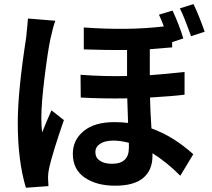

<svg xmlns="http://www.w3.org/2000/svg" viewBox="-20 -840 1017 923"><path d="M367.2 -480.5Q483.4 -471.7 590.8 -474.6V-599.6Q498 -598.6 382.8 -602.5V-708Q595.7 -692.4 767.6 -712.9Q755.9 -745.1 744.1 -769.5L809.6 -789.1Q841.8 -719.7 861.3 -655.3L807.6 -637.7V-612.3L700.2 -603.5V-478.5Q769.5 -483.4 867.2 -494.1V-384.8Q814.5 -377.9 701.2 -371.1Q702.1 -313.5 708 -222.7Q812.5 -185.5 909.2 -98.6L846.7 4.9Q784.2 -58.6 712.9 -103.5V-89.8Q712.9 -22.5 668.9 15.1Q625 52.7 533.2 52.7Q444.3 52.7 387.2 13.7Q330.1 -25.4 330.1 -100.6Q330.1 -167 382.3 -210Q434.6 -252.9 529.3 -252.9Q567.4 -252.9 595.7 -249Q593.8 -285.2 591.8 -367.2Q473.6 -365.2 368.2 -371.1ZM65.4 -250Q65.4 -400.4 105.5 -657.2Q113.3 -730.5 114.3 -751L246.1 -740.2Q235.4 -712.9 222.7 -654.3Q210 -595.7 194.3 -469.2Q178.7 -342.8 178.7 -274.4Q178.7 -231.4 182.6 -203.1Q202.1 -252.9 227.5 -309.6L287.1 -262.7Q231.4 -101.6 215.8 -30.3Q210.9 -7.8 210.9 14.6Q210.9 27.3 212.9 54.7L104.5 62.5Q65.4 -67.4 65.4 -250ZM438.5 -108.4Q438.5 -82 460 -67.4Q481.4 -52.7 518.6 -52.7Q599.6 -52.7 599.6 -128.9V-153.3Q559.6 -164.1 525.4 -164.1Q484.4 -164.1 461.4 -148.9Q438.5 -133.8 438.5 -108.4ZM844.7 -799.8 910.2 -820.3Q937.5 -763.7 963.9 -687.5L898.4 -666Q865.2 -759.8 844.7 -799.8Z"/></svg>

Font: Min Sans Bold
Style: Regular
Weight: 700
Designer: Jinseong-Kim, NotoSansCJK, Nunito
Foundry: Jinseong-Kim
Version: Version 1.400;Glyphs 3.1.2 (3151)